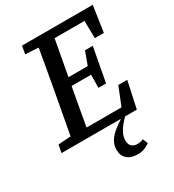

<svg xmlns="http://www.w3.org/2000/svg" viewBox="-212 -785 1026 1135"><g transform="rotate(-30 301.5 -217.5)"><path d="M3 0 13 -53 131 -61H143L138 0ZM88 0 154 -359Q168 -436 181.5 -513Q195 -590 208 -667H318L252 -309Q238 -232 224 -154.5Q210 -77 197 0ZM109 -613 118 -667H249L243 -606H229ZM155 0 160 -57H495L426 -9L495 -181H556L517 0ZM205 -314 210 -368H428L423 -314ZM262 -609 267 -667H601L575 -490H513L511 -650L549 -609ZM385 -225 386 -331 389 -353 427 -457H480L437 -225ZM392 232Q345 232 319.5 209Q294 186 294 147Q294 115 309 89.5Q324 64 349.5 43Q375 22 405 3V-11H448Q424 12 406 34Q388 56 377.5 78Q367 100 367 124Q367 152 381.5 165Q396 178 419 178Q430 178 440.5 176Q451 174 460 169L474 204Q457 216 437 224Q417 232 392 232Z"/></g></svg>

Font: Source Serif 4 Medium
Style: Italic
Weight: 500
Italic angle: -12°
Designer: Frank Grießhammer
Foundry: Adobe Systems Incorporated
Version: Version 4.004;hotconv 1.0.116;makeotfexe 2.5.65601